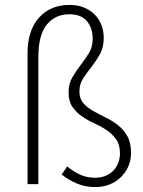

<svg xmlns="http://www.w3.org/2000/svg" viewBox="-20 -749 582 781"><path d="M367 12Q328 12 294 -2Q260 -16 231 -39L253 -72Q282 -49 308.5 -37.5Q335 -26 367 -26Q392 -26 411 -34.5Q430 -43 442.5 -56.5Q455 -70 461.5 -88Q468 -106 468 -125Q468 -160 452.5 -182Q437 -204 414 -219.5Q391 -235 363.5 -247.5Q336 -260 313 -276Q290 -292 274.5 -314.5Q259 -337 259 -373Q259 -409 274.5 -435Q290 -461 308 -484.5Q326 -508 341.5 -532.5Q357 -557 357 -591Q357 -635 333.5 -663Q310 -691 262 -691Q205 -691 170.5 -649Q136 -607 136 -517V0H92V-532Q92 -625 138.5 -677Q185 -729 263 -729Q296 -729 321.5 -718.5Q347 -708 365 -690Q383 -672 392.5 -647.5Q402 -623 402 -595Q402 -556 386.5 -528.5Q371 -501 352.5 -477.5Q334 -454 318.5 -430.5Q303 -407 303 -377Q303 -348 318.5 -330Q334 -312 357.5 -298.5Q381 -285 408 -272Q435 -259 458.5 -241Q482 -223 497.5 -196Q513 -169 513 -127Q513 -97 502 -72Q491 -47 471.5 -28Q452 -9 425.5 1.5Q399 12 367 12Z"/></svg>

Font: CV Source Sans Light
Style: Regular
Weight: 300
Designer: Paul D. Hunt
Foundry: Adobe Systems Incorporated
Version: Version 3.001